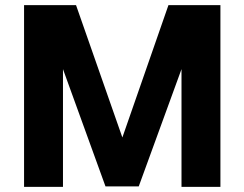

<svg xmlns="http://www.w3.org/2000/svg" viewBox="-20 -730 955 750"><path d="M74 0V-710H277L458 -193L638 -710H841V0H689V-460L522 -2H392L226 -460V0Z"/></svg>

Font: Geist
Style: Bold
Weight: 400
Designer: Basement.studio, Andrés Briganti, Mateo Zaragoza
Foundry: Basement.studio, Vercel, Andrés Briganti, Guido Ferreyra, Mateo Zaragoza
Version: Version 1.401